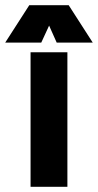

<svg xmlns="http://www.w3.org/2000/svg" viewBox="-67 -715 375 735"><path d="M191 0H50V-515H191ZM196 -695 288 -552H150L121 -617L91 -552H-47L45 -695Z"/></svg>

Font: Akshar SemiBold
Style: Regular
Weight: 600
Designer: Tall Chai
Foundry: Tall Chai
Version: Version 1.000